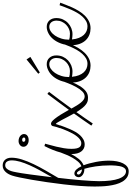

<svg xmlns="http://www.w3.org/2000/svg" viewBox="207 -912 984 1438"><g transform="rotate(-90 699.0 -193.0)"><path d="M335 -50.8Q304.2 -50.8 284.2 -75.7Q264.2 -100.6 264.2 -150.9V-151.9Q248.5 -121.1 227.8 -95.5Q207 -69.8 180.2 -59.1Q188 -38.6 194.3 -14.9Q200.7 8.8 205.3 33.7Q210 58.6 212.4 83.5Q214.8 108.4 214.8 131.8Q214.8 163.1 209.7 189.9Q204.6 216.8 194.6 236.6Q184.6 256.3 169.7 267.6Q154.8 278.8 134.8 278.8Q107.9 278.8 89.1 265.9Q70.3 252.9 57.6 231.4Q44.9 210 37.6 182.9Q30.3 155.8 26.6 127.4Q22.9 99.1 22 72Q21 44.9 21 23.9Q21 -24.4 25.4 -84.5Q29.8 -144.5 37.1 -207.5Q44.4 -270.5 53.5 -332.3Q62.5 -394 71.5 -446.5Q80.6 -499 88.9 -538.1Q97.2 -577.1 103 -594.2Q106.9 -606.4 113.5 -619.1Q120.1 -631.8 129.4 -642.1Q138.7 -652.3 150.6 -658.7Q162.6 -665 178.2 -665Q205.1 -665 220.9 -647.5Q236.8 -629.9 236.8 -599.1Q236.8 -562 223.4 -520Q210 -478 188.5 -433.1Q167 -388.2 139.9 -341.6Q112.8 -294.9 85.9 -249Q80.6 -203.6 75.9 -158.7Q71.3 -113.8 68.1 -73.5Q64.9 -33.2 63 0.5Q61 34.2 61 57.1Q61 104 65.7 141.4Q70.3 178.7 79.8 204.8Q89.4 231 103.3 244.9Q117.2 258.8 136.2 258.8Q147 258.8 154.3 252Q161.6 245.1 166.5 234.4Q171.4 223.6 173.8 210Q176.3 196.3 177.5 182.6Q178.7 168.9 179 156.7Q179.2 144.5 179.2 136.2Q179.2 81.5 171.9 32Q164.6 -17.6 153.8 -53.2H149.9Q138.2 -53.2 127.7 -56.4Q117.2 -59.6 108.9 -65.4Q100.6 -71.3 95.7 -79.1Q90.8 -86.9 90.8 -96.2Q90.8 -109.4 98.9 -118.7Q106.9 -127.9 119.1 -127.9Q134.3 -127.9 147.9 -113.5Q161.6 -99.1 172.9 -75.2Q191.9 -82.5 207.5 -100.8Q223.1 -119.1 236.1 -141.6Q249 -164.1 258.8 -188Q268.6 -211.9 275.9 -231Q282.7 -257.3 294.7 -287.8Q306.6 -318.4 324.2 -352.1L341.8 -347.2Q338.9 -334.5 332.5 -312.5Q326.2 -290.5 319.6 -263.4Q313 -236.3 308.1 -206.8Q303.2 -177.2 303.2 -149.9Q303.2 -127 306.4 -112.5Q309.6 -98.1 315.4 -90.1Q321.3 -82 328.9 -79.1Q336.4 -76.2 345.2 -76.2Q358.9 -76.2 371.8 -85Q384.8 -93.8 396.2 -108.2Q407.7 -122.6 417.5 -140.4Q427.2 -158.2 435.3 -176.3Q443.4 -194.3 449.7 -210.7Q456.1 -227.1 460 -238.8L479 -233.9Q473.6 -219.2 466.6 -200Q459.5 -180.7 450.4 -160.2Q441.4 -139.6 430.2 -120.1Q418.9 -100.6 404.8 -85.2Q390.6 -69.8 373.3 -60.3Q356 -50.8 335 -50.8ZM127 -559.1Q124.5 -546.4 120.4 -520.8Q116.2 -495.1 111.6 -460.2Q106.9 -425.3 101.6 -383.1Q96.2 -340.8 90.8 -295.9Q117.7 -341.8 140.6 -383.5Q163.6 -425.3 180.4 -463.1Q197.3 -501 207 -534.4Q216.8 -567.9 216.8 -598.1Q216.8 -617.7 208.3 -631.8Q199.7 -646 180.2 -646Q166 -646 156.5 -636.2Q147 -626.5 141.1 -612.8Q135.3 -599.1 132.1 -584.2Q128.9 -569.3 127 -559.1ZM414.1 -505.9Q414.1 -488.8 400.9 -479.5Q387.7 -470.2 368.2 -470.2Q357.4 -470.2 348.4 -473.4Q339.4 -476.6 332.8 -481.7Q326.2 -486.8 322.5 -493.9Q318.8 -501 318.8 -508.8Q318.8 -525.4 331.8 -535.6Q344.7 -545.9 361.8 -545.9Q374 -545.9 383.8 -542.2Q393.6 -538.6 400.4 -532.7Q407.2 -526.9 410.6 -519.8Q414.1 -512.7 414.1 -505.9ZM110.8 -97.2Q110.8 -87.9 122.3 -79.8Q133.8 -71.8 148.9 -70.8Q142.1 -89.4 135 -99.1Q127.9 -108.9 121.1 -108.9Q117.2 -108.9 114 -106Q110.8 -103 110.8 -97.2ZM388.2 -505.9Q388.2 -510.7 383.8 -514.9Q379.4 -519 371.1 -519Q356 -519 356 -507.8Q356 -502.4 360.6 -498.8Q365.2 -495.1 373 -495.1Q380.4 -495.1 384.3 -498.3Q388.2 -501.5 388.2 -505.9Z M730 -317.9Q699.2 -277.3 668 -235.6Q636.7 -193.8 605 -149.9Q616.2 -129.4 627.2 -111.3Q638.2 -93.3 649.2 -79.8Q660.2 -66.4 671.4 -58.6Q682.6 -50.8 694.8 -50.8Q715.3 -50.8 732.9 -68.4Q750.5 -85.9 765.6 -113.3Q780.8 -140.6 793.9 -173.8Q807.1 -207 818.8 -238.8L837.9 -233.9Q821.8 -191.4 806.4 -153.8Q791 -116.2 773.7 -87.6Q756.3 -59.1 735.1 -42.5Q713.9 -25.9 686 -25.9Q676.8 -25.9 666.7 -27.3Q656.7 -28.8 645.8 -34.9Q634.8 -41 622.3 -53.2Q609.9 -65.4 595.2 -86.9Q590.3 -93.3 586.4 -99.6Q582.5 -106 578.1 -112.8Q556.2 -83 535.2 -52Q514.2 -21 493.2 9.8L477.1 -1Q499.5 -34.2 522 -66.4Q544.4 -98.6 567.9 -130.9Q554.7 -154.3 542.2 -178.5Q529.8 -202.6 519.3 -222.4Q508.8 -242.2 500.7 -254.6Q492.7 -267.1 489.3 -267.1Q485.8 -257.3 483.2 -248.5Q480.5 -239.7 476.1 -229L458 -235.8Q463.4 -249.5 467.3 -263.4Q471.2 -277.3 474.1 -291Q475.6 -296.4 481 -299.8Q486.3 -303.2 491.2 -303.2Q494.1 -303.2 500.2 -301Q506.3 -298.8 516.6 -288.3Q526.9 -277.8 542.2 -256.3Q557.6 -234.9 579.1 -196.8Q583 -189.5 587.2 -182.6Q591.3 -175.8 595.2 -168.9Q625.5 -210.4 655.3 -250.5Q685.1 -290.5 714.8 -330.1Z M925.8 -6.8Q900.9 -6.8 877.9 -15.6Q855 -24.4 837.6 -42.2Q820.3 -60.1 810.1 -86.9Q799.8 -113.8 799.8 -149.9Q799.8 -193.8 812.5 -228.3Q825.2 -262.7 845 -286.4Q864.7 -310.1 889.2 -322.5Q913.6 -335 937 -335Q967.3 -335 985.1 -314.9Q1002.9 -294.9 1002.9 -263.2Q1002.9 -235.8 992.7 -213.6Q982.4 -191.4 965.6 -175.5Q948.7 -159.7 927 -150.9Q905.3 -142.1 881.8 -142.1Q870.6 -142.1 860.6 -143.3Q850.6 -144.5 842.8 -146Q845.7 -115.7 854.5 -93.8Q863.3 -71.8 876.5 -57.6Q889.6 -43.5 906 -36.6Q922.4 -29.8 939.9 -29.8Q961.9 -29.8 980.5 -40.5Q999 -51.3 1014.6 -68.6Q1030.3 -85.9 1043.2 -108.4Q1056.2 -130.9 1066.4 -154.1Q1076.7 -177.2 1084.7 -199.5Q1092.8 -221.7 1099.1 -238.8L1118.2 -233.9Q1111.8 -217.8 1103.3 -194.8Q1094.7 -171.9 1083.5 -146.7Q1072.3 -121.6 1057.1 -96.4Q1042 -71.3 1022.9 -51.5Q1003.9 -31.7 979.7 -19.3Q955.6 -6.8 925.8 -6.8ZM938 -315.9Q919.9 -315.9 902.6 -304.4Q885.3 -293 871.6 -272.9Q857.9 -252.9 849.4 -225.6Q840.8 -198.2 840.8 -167Q847.2 -164.6 858.6 -162.8Q870.1 -161.1 886.7 -161.1Q904.3 -161.1 921.6 -168.7Q939 -176.3 952.9 -189.7Q966.8 -203.1 975.3 -221.7Q983.9 -240.2 983.9 -262.2Q983.9 -272.9 981 -282.7Q978 -292.5 972.2 -299.8Q966.3 -307.1 957.8 -311.5Q949.2 -315.9 938 -315.9ZM991.7 -457.5 875 -386.7 865.7 -398.4 972.7 -486.3Z M1205.6 -6.8Q1180.7 -6.8 1157.7 -15.6Q1134.8 -24.4 1117.4 -42.2Q1100.1 -60.1 1089.8 -86.9Q1079.6 -113.8 1079.6 -149.9Q1079.6 -193.8 1092.3 -228.3Q1105 -262.7 1124.8 -286.4Q1144.5 -310.1 1168.9 -322.5Q1193.4 -335 1216.8 -335Q1247.1 -335 1264.9 -314.9Q1282.7 -294.9 1282.7 -263.2Q1282.7 -235.8 1272.5 -213.6Q1262.2 -191.4 1245.4 -175.5Q1228.5 -159.7 1206.8 -150.9Q1185.1 -142.1 1161.6 -142.1Q1150.4 -142.1 1140.4 -143.3Q1130.4 -144.5 1122.6 -146Q1125.5 -115.7 1134.3 -93.8Q1143.1 -71.8 1156.2 -57.6Q1169.4 -43.5 1185.8 -36.6Q1202.1 -29.8 1219.7 -29.8Q1241.7 -29.8 1260.3 -40.5Q1278.8 -51.3 1294.4 -68.6Q1310.1 -85.9 1323 -108.4Q1335.9 -130.9 1346.2 -154.1Q1356.4 -177.2 1364.5 -199.5Q1372.6 -221.7 1378.9 -238.8L1397.9 -233.9Q1391.6 -217.8 1383.1 -194.8Q1374.5 -171.9 1363.3 -146.7Q1352.1 -121.6 1336.9 -96.4Q1321.8 -71.3 1302.7 -51.5Q1283.7 -31.7 1259.5 -19.3Q1235.4 -6.8 1205.6 -6.8ZM1217.8 -315.9Q1199.7 -315.9 1182.4 -304.4Q1165 -293 1151.4 -272.9Q1137.7 -252.9 1129.2 -225.6Q1120.6 -198.2 1120.6 -167Q1127 -164.6 1138.4 -162.8Q1149.9 -161.1 1166.5 -161.1Q1184.1 -161.1 1201.4 -168.7Q1218.8 -176.3 1232.7 -189.7Q1246.6 -203.1 1255.1 -221.7Q1263.7 -240.2 1263.7 -262.2Q1263.7 -272.9 1260.7 -282.7Q1257.8 -292.5 1252 -299.8Q1246.1 -307.1 1237.5 -311.5Q1229 -315.9 1217.8 -315.9Z"/></g></svg>

Font: Clicker Script
Style: Regular
Weight: 400
Designer: Astigmatic (AOETI)
Foundry: Astigmatic (AOETI)
Version: Version 1.000